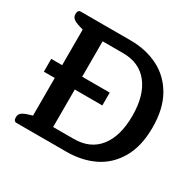

<svg xmlns="http://www.w3.org/2000/svg" viewBox="-150 -866 1062 1038"><g transform="rotate(30 381.0 -347.5)"><path d="M53 -25Q53 -43 65.5 -53.5Q78 -64 109 -73L129 -79V-314H61V-394H129V-616L109 -622Q78 -631 65.5 -641.5Q53 -652 53 -670Q53 -695 72 -695H382Q478 -695 554.5 -657Q631 -619 676 -541Q721 -463 721 -346Q721 -229 676 -151.5Q631 -74 555 -37Q479 0 382 0H72Q53 0 53 -25ZM382 -80Q485 -80 540 -150Q595 -220 595 -346Q595 -473 539.5 -544Q484 -615 382 -615H254V-394H426V-314H254V-80Z"/></g></svg>

Font: MaitreeSemiBold
Style: Regular
Weight: 600
Designer: CadsonDemak Team
Foundry: CadsonDemak
Version: Version 1.000